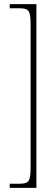

<svg xmlns="http://www.w3.org/2000/svg" viewBox="-20 -780 273 928"><path d="M27 128H156V-760H27V-740H72C122 -740 128 -729 128 -652V20C128 97 122 108 72 108H27Z"/></svg>

Font: Noto Serif Lao ExtraCondensed Thin
Style: Regular
Weight: 100
Width: 2
Designer: Monotype Design Team
Foundry: Monotype Imaging Inc.
Version: Version 2.003